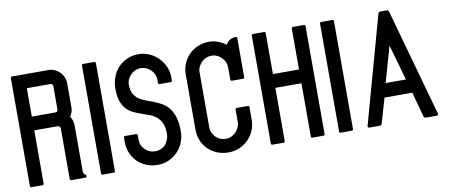

<svg xmlns="http://www.w3.org/2000/svg" viewBox="-67 -1049 3053 1305"><g transform="rotate(-10 1459.0 -396.0)"><path d="M60 -14Q50 -14 50 -24V-768Q50 -778 60 -778H311Q334 -778 354 -769Q374 -760 389 -745Q404 -730 412.5 -709.5Q421 -689 421 -666V-503Q421 -468 401 -440Q421 -412 421 -378V-61Q421 -46 431 -38Q441 -30 441 -24Q441 -14 431 -14H335Q325 -14 325 -24V-378Q322 -383 319 -386Q316 -389 311 -391H145V-24Q145 -14 135 -14ZM145 -486H311Q313 -486 316 -487.5Q319 -489 320 -490Q321 -493 323 -496.5Q325 -500 325 -503V-666Q325 -671 320.5 -675.5Q316 -680 311 -682H145Z M551 -14Q541 -14 541 -24V-768Q541 -778 551 -778H627Q637 -778 637 -768V-24Q637 -14 627 -14Z M1125 -563Q1125 -553 1115 -553H1039Q1029 -553 1029 -563V-585Q1029 -604 1021 -622Q1013 -640 999.5 -653Q986 -666 968.5 -674Q951 -682 932 -682Q912 -682 894 -674.5Q876 -667 862.5 -653.5Q849 -640 840.5 -622.5Q832 -605 832 -585Q832 -547 844.5 -523.5Q857 -500 877.5 -485Q898 -470 924.5 -460.5Q951 -451 978.5 -440.5Q1006 -430 1032.5 -415Q1059 -400 1079.5 -375Q1100 -350 1112.5 -311Q1125 -272 1125 -213Q1125 -172 1110.5 -136Q1096 -100 1070 -73Q1044 -46 1008.5 -30Q973 -14 932 -14Q890 -14 854.5 -28.5Q819 -43 793 -68.5Q767 -94 752 -129.5Q737 -165 737 -207V-236Q737 -246 747 -246H822Q832 -246 832 -236V-207Q832 -165 861 -136.5Q890 -108 932 -108Q951 -108 969 -115.5Q987 -123 1001 -136L1000 -135Q1013 -152 1021 -171Q1029 -190 1029 -212Q1029 -257 1016.5 -284.5Q1004 -312 983.5 -329.5Q963 -347 936.5 -356.5Q910 -366 883 -375.5Q856 -385 829.5 -397Q803 -409 782.5 -430.5Q762 -452 749.5 -486Q737 -520 737 -574Q737 -616 751 -653.5Q765 -691 791 -718.5Q817 -746 852.5 -762Q888 -778 932 -778Q971 -778 1006 -762.5Q1041 -747 1067.5 -720.5Q1094 -694 1109.5 -659Q1125 -624 1125 -585Z M1527 -302H1603Q1613 -302 1613 -292V-207Q1613 -166 1598 -131Q1583 -96 1557 -70Q1531 -44 1495.5 -29Q1460 -14 1420 -14Q1378 -14 1342.5 -28.5Q1307 -43 1280.5 -68.5Q1254 -94 1239.5 -129.5Q1225 -165 1225 -207V-585Q1225 -626 1240 -661.5Q1255 -697 1281.5 -723Q1308 -749 1343.5 -763.5Q1379 -778 1420 -778Q1452 -778 1481 -766.5Q1510 -755 1535 -737Q1557 -778 1603 -778Q1613 -778 1613 -768V-500Q1613 -490 1603 -490H1527Q1517 -490 1517 -500V-585Q1517 -604 1509 -621.5Q1501 -639 1487.5 -652.5Q1474 -666 1456.5 -674Q1439 -682 1420 -682Q1400 -682 1382 -674.5Q1364 -667 1350.5 -653.5Q1337 -640 1328.5 -622.5Q1320 -605 1320 -585V-207Q1320 -165 1349 -136.5Q1378 -108 1420 -108Q1439 -108 1456.5 -116.5Q1474 -125 1487 -138V-137Q1500 -151 1508.5 -169Q1517 -187 1517 -207V-292Q1517 -302 1527 -302Z M1723 -14Q1713 -14 1713 -24V-768Q1713 -778 1723 -778H1799Q1809 -778 1809 -768V-486H1989V-768Q1989 -778 1999 -778H2074Q2084 -778 2084 -768V-24Q2084 -14 2074 -14H1999Q1989 -14 1989 -24V-391H1809V-24Q1809 -14 1799 -14Z M2194 -14Q2184 -14 2184 -24V-768Q2184 -778 2194 -778H2270Q2280 -778 2280 -768V-24Q2280 -14 2270 -14Z M2778 -14Q2775 -14 2771.5 -17.5Q2768 -21 2767 -24L2720 -197H2528L2478 -24Q2477 -22 2473.5 -18Q2470 -14 2467 -14H2391Q2387 -14 2383.5 -18Q2380 -22 2381 -26L2587 -768Q2588 -771 2591.5 -774.5Q2595 -778 2598 -778H2649Q2652 -778 2655.5 -774Q2659 -770 2660 -768L2867 -26Q2868 -22 2864.5 -18Q2861 -14 2857 -14ZM2693 -293 2623 -539 2553 -293Z"/></g></svg>

Font: Kanalisirung
Style: Regular
Weight: 500
Designer: Peter Wiegel
Foundry: Peter Wiegel
Version: 1.000